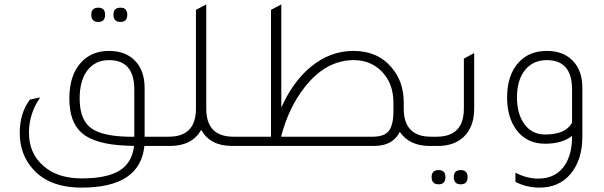

<svg xmlns="http://www.w3.org/2000/svg" viewBox="-20 -665 2754 875"><path d="M428 -565Q396 -565 396 -598Q396 -630 428 -630Q459 -630 459 -598Q459 -565 428 -565ZM529 -565Q497 -565 497 -598Q497 -630 529 -630Q560 -630 560 -598Q560 -565 529 -565ZM638 0Q619 190 352 190Q202 190 127 102Q70 36 70 -60Q70 -149 116 -211L163 -221Q112 -147 112 -60Q112 35 179 92Q243 148 352 148Q467 148 524.5 112.5Q582 77 591 0L561 -1Q412 -6 352 -60Q296 -109 296 -216Q296 -323 350 -381Q398 -433 477 -433Q552 -433 595.5 -388Q639 -343 639 -265V-42H766V0ZM592 -42V-257Q592 -391 477 -391Q414 -391 378.5 -344.5Q343 -298 343 -216Q343 -123 391.5 -84Q440 -45 561 -42Z M1044 -42H1087V0H1037Q938 0 897 -73Q855 0 756 0H706V-42H749Q873 -42 873 -170V-620L920 -645V-170Q920 -42 1044 -42Z M1944 -42H1987V0H1937Q1846 0 1802 -64Q1770 0 1686 0H1027V-42H1215V-620L1262 -645V-175Q1315 -293 1396 -360Q1484 -433 1591 -433Q1701 -433 1765 -357Q1820 -293 1820 -197V-170Q1820 -42 1944 -42ZM1773 -160V-197Q1773 -288 1716 -343Q1666 -391 1592 -391Q1465 -391 1368 -267Q1296 -175 1262 -46V-42H1679Q1731 -42 1752 -68.5Q1773 -95 1773 -160Z M1927 0V-42H1970Q2094 -42 2094 -170V-398L2141 -423V-169Q2141 -88 2094 -42Q2050 0 1977 0ZM1979 175Q1947 175 1947 142Q1947 110 1979 110Q2010 110 2010 142Q2010 175 1979 175ZM2080 175Q2048 175 2048 142Q2048 110 2080 110Q2111 110 2111 142Q2111 175 2080 175Z M2587 -46Q2543 -10 2464 -10Q2379 -10 2332 -75Q2291 -132 2291 -221Q2291 -324 2345 -382Q2393 -433 2472 -433Q2547 -433 2590.5 -388Q2634 -343 2634 -265V-43Q2634 65 2579 129Q2527 190 2438 190Q2381 190 2329 164V122Q2381 149 2433 149Q2515 149 2556 85Q2587 35 2587 -41ZM2587 -257Q2587 -391 2472 -391Q2409 -391 2372.5 -345.5Q2336 -300 2336 -221Q2336 -141 2374 -94Q2408 -52 2464 -52Q2558 -52 2587 -106Z"/></svg>

Font: TajawalTap
Style: Regular
Weight: 300
Designer: Boutros Fonts
Foundry: Created by Boutros International 2017
Version: Version 2.700